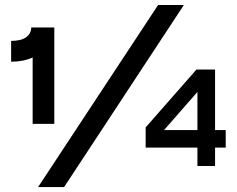

<svg xmlns="http://www.w3.org/2000/svg" viewBox="-20 -670 956 775"><path d="M618.2 -649.9H722.2L238.8 85H133.8ZM199.2 -169.9H111.8V-438Q73.7 -420.9 24.9 -420.9V-504.9Q64.5 -504.9 85.2 -519.5Q106 -534.2 106 -559.1H169.9H199.2ZM891.1 -145V-74.2H848.1V0H776.9V-74.2H567.9V-155.8L772.9 -389.2H848.1V-145ZM642.1 -145H776.9V-298.8Z"/></svg>

Font: Neutral Grotesk
Style: Regular
Weight: 400
Designer: Nawras Khrais
Foundry: Nawras Khrais
Version: Version 1.000;PS 001.000;hotconv 1.0.88;makeotf.lib2.5.64775